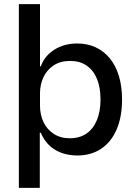

<svg xmlns="http://www.w3.org/2000/svg" viewBox="-20 -749 659 936"><path d="M72 167V-729H175V-426H179Q197 -476 244.5 -506.5Q292 -537 357 -537Q406 -537 446 -518.5Q486 -500 515 -465Q544 -430 559.5 -379Q575 -328 575 -264Q575 -178 548 -116.5Q521 -55 472 -23Q423 9 357 9Q314 9 278 -4.5Q242 -18 217 -43.5Q192 -69 179 -102H174V167ZM320 -75Q368 -75 401 -97.5Q434 -120 452 -162.5Q470 -205 470 -264Q470 -323 452.5 -365Q435 -407 402 -429.5Q369 -452 322 -452Q275 -452 242 -430.5Q209 -409 192 -373Q175 -337 175 -294V-234Q175 -190 192 -154Q209 -118 242 -96.5Q275 -75 320 -75Z"/></svg>

Font: Mona Sans ExtraLight Medium
Style: Regular
Weight: 500
Version: Version 2.000